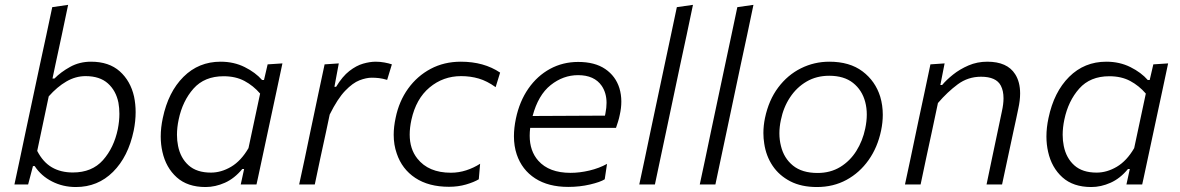

<svg xmlns="http://www.w3.org/2000/svg" viewBox="-20 -761 4868 792"><path d="M293 10.5Q239.5 10.5 194.5 -12.5Q149.5 -35.5 123 -76H116L96 0H39.5Q51.5 -55.5 62.5 -107.5Q73 -159 86 -219L144.5 -493.5Q158 -556.5 171 -616Q183.5 -675 195.5 -731.5L261 -741Q248 -680 235.5 -619.5Q222.5 -559 208.5 -494L196.5 -437H204.5Q231 -464 269.5 -485.2Q308 -506.5 355.5 -506.5Q429.5 -506.5 474 -466.8Q518.5 -427 533 -362.5Q539.5 -331.5 539.5 -298.5Q539.5 -261.5 531.5 -222Q509 -114.5 446.2 -52Q383.5 10.5 293 10.5ZM280.5 -49.5Q359.5 -49.5 404.8 -100.5Q450 -151.5 466 -228.5Q472.5 -261.5 472.5 -291.5Q472.5 -315.5 468.5 -337.5Q458.5 -387 425 -417Q391.5 -447 333 -447Q292 -447 254 -425Q216 -403 181 -363.5L133.5 -138.5Q157.5 -92 194 -70.8Q230.5 -49.5 280.5 -49.5Z M973 0Q976 -12.5 978.5 -25L987 -64H979.5Q947.5 -25 907.8 -7.2Q868 10.5 828 10.5Q753.5 10.5 709 -29.5Q664.5 -69.5 650 -134.5Q643 -165 643 -198Q643 -234.5 651.5 -274Q674 -381.5 736.8 -444Q799.5 -506.5 890 -506.5Q945 -506.5 989.5 -484.2Q1034 -462 1061 -431H1069L1084 -495.5L1145 -499.5Q1132.5 -441 1121 -386.5Q1109 -331.5 1096 -270L1044 -27L1038 0ZM850 -49Q892.5 -49 933.5 -73.2Q974.5 -97.5 1005 -150L1053 -375Q1025 -407.5 988.5 -427Q952 -446.5 902.5 -446.5Q823.5 -446.5 778.2 -395.5Q733 -344.5 717 -268Q710 -235 710 -205Q710 -181 714.5 -159Q724.5 -109 758 -79Q791.5 -49 850 -49Z M1214 0Q1226 -56 1237 -106.5Q1247.5 -157.5 1260.5 -219.5L1271 -269Q1281 -316.5 1293.2 -374.5Q1305.5 -432.5 1319 -495.5L1377.5 -499.5L1359.5 -403H1366.5Q1392.5 -446 1421.2 -468.2Q1450 -490.5 1478 -498.5Q1506 -506.5 1530 -506.5Q1548 -506.5 1565.8 -503.2Q1583.5 -500 1596.5 -495.5L1577 -431.5Q1558.5 -437 1543.5 -438.8Q1528.5 -440.5 1513.5 -440.5Q1491 -440.5 1463 -429.8Q1435 -419 1403.8 -386.5Q1372.5 -354 1340 -288.5L1325 -217.5Q1312 -158 1301 -106.8Q1290 -55.5 1278.5 0Z M1832 9.5Q1748.5 9.5 1693.2 -27Q1638 -63.5 1616.5 -128Q1604 -163.5 1604 -205Q1604 -238 1612 -275Q1626 -343.5 1663.5 -395.5Q1701 -447.5 1756.5 -477Q1812 -506.5 1881 -506.5Q1976 -506.5 2043 -461.5L2024.5 -401.5Q1989 -427 1954.8 -437Q1920.5 -447 1882 -447Q1808 -447 1752 -400.2Q1696 -353.5 1677 -266.5Q1670 -234 1670 -206Q1670 -146.5 1701.5 -107Q1747.5 -48.5 1840 -48.5Q1872.5 -48.5 1903.2 -58.5Q1934 -68.5 1960.5 -85.5L1955 -21.5Q1935 -9.5 1902.5 0Q1870 9.5 1832 9.5Z M2324 10Q2242 10 2187.5 -25.2Q2133 -60.5 2111.5 -124Q2100 -158.5 2100 -199Q2100 -233 2108 -271.5Q2123 -343 2159.5 -395.5Q2196 -448 2248.8 -476.8Q2301.5 -505.5 2365 -505.5Q2434 -505.5 2476.8 -476.2Q2519.5 -447 2535 -397.5Q2543 -371 2543 -342Q2543 -315.5 2536.5 -287Q2534 -274 2529.5 -259.5Q2525 -245 2521 -233.5H2167Q2165 -216.5 2165 -201Q2165 -138 2200.5 -98Q2245 -48 2333.5 -48Q2371 -48 2411.2 -57.5Q2451.5 -67 2484 -85L2474.5 -21.5Q2456.5 -10 2414 0Q2371.5 10 2324 10ZM2364.5 -451Q2303 -451 2251.5 -410Q2200 -369 2177 -282.5L2475.5 -284Q2476.5 -289.5 2477.5 -294Q2482 -316.5 2482 -336.5Q2482 -377.5 2462 -407Q2431.5 -451 2364.5 -451Z M2617 0Q2629 -55.5 2640 -107.5Q2650.5 -159 2663.5 -220L2721.5 -493.5Q2734.5 -556 2747.5 -615.5Q2760 -675 2772 -731.5L2838.5 -741Q2825.5 -680 2813 -619.5Q2800 -559 2786 -494L2728 -219.5Q2715 -157.5 2704 -106.5Q2693 -55.5 2681.5 0Z M2866.5 0Q2878.5 -55.5 2889.5 -107.5Q2900 -159 2913 -220L2971 -493.5Q2984 -556 2997 -615.5Q3009.5 -675 3021.5 -731.5L3088 -741Q3075 -680 3062.5 -619.5Q3049.5 -559 3035.5 -494L2977.5 -219.5Q2964.5 -157.5 2953.5 -106.5Q2942.5 -55.5 2931 0Z M3350 10.5Q3285.5 10.5 3239.8 -13.2Q3194 -37 3167 -77.2Q3140 -117.5 3132.5 -168.5Q3129 -190 3129 -212Q3129 -242.5 3135.5 -274Q3151 -348 3190 -400Q3229 -452 3283.8 -479.2Q3338.5 -506.5 3401 -506.5Q3485 -506.5 3538 -466.5Q3591 -426.5 3611 -362Q3621.5 -326.5 3621.5 -287.5Q3621.5 -256 3614.5 -222.5Q3600 -153 3563 -100.8Q3526 -48.5 3471.8 -19Q3417.5 10.5 3350 10.5ZM3352.5 -47.5Q3405.5 -47.5 3446 -72.2Q3486.5 -97 3512.5 -138.5Q3538.5 -180 3549 -230.5Q3555.5 -261 3555.5 -288.5Q3555.5 -316 3549 -340.5Q3536 -389.5 3498.8 -419Q3461.5 -448.5 3400.5 -448.5Q3348 -448.5 3307 -424.5Q3266 -400.5 3238.8 -359.2Q3211.5 -318 3201 -265.5Q3195 -237.5 3195 -211Q3195 -184 3201.5 -158.5Q3213.5 -108.5 3251 -78Q3288.5 -47.5 3352.5 -47.5Z M3713 0Q3725 -56 3736 -107.5Q3747 -159 3759.5 -219.5L3770 -269.5Q3780 -316.5 3792.5 -374.5Q3804.5 -432.5 3818 -495.5L3876.5 -499.5L3859 -410.5H3866.5Q3883.5 -431 3911.2 -453.2Q3939 -475.5 3975 -491Q4011 -506.5 4052.5 -506.5Q4135 -506.5 4167.5 -455Q4188 -423 4188 -375.5Q4188 -347 4180.5 -313Q4176 -292 4171.5 -270Q4166.5 -248 4160.5 -219.5Q4147.5 -159 4136.5 -107.5Q4125.5 -56 4113.5 0H4049.5Q4061 -56 4071.8 -107Q4082.5 -158 4095 -217L4113 -302.5Q4119.5 -332 4119.5 -355.5Q4119.5 -386.5 4108.5 -407.5Q4089.5 -444.5 4026.5 -444.5Q3973 -444.5 3930.5 -413Q3888 -381.5 3849 -336L3824 -218Q3811 -158 3800 -106.8Q3789 -55.5 3777.5 0Z M4626.5 0Q4629.5 -12.5 4632 -25L4640.5 -64H4633Q4601 -25 4561.2 -7.2Q4521.5 10.5 4481.5 10.5Q4407 10.5 4362.5 -29.5Q4318 -69.5 4303.5 -134.5Q4296.5 -165 4296.5 -198Q4296.5 -234.5 4305 -274Q4327.5 -381.5 4390.2 -444Q4453 -506.5 4543.5 -506.5Q4598.5 -506.5 4643 -484.2Q4687.5 -462 4714.5 -431H4722.5L4737.5 -495.5L4798.5 -499.5Q4786 -441 4774.5 -386.5Q4762.5 -331.5 4749.5 -270L4697.5 -27L4691.5 0ZM4503.5 -49Q4546 -49 4587 -73.2Q4628 -97.5 4658.5 -150L4706.5 -375Q4678.5 -407.5 4642 -427Q4605.5 -446.5 4556 -446.5Q4477 -446.5 4431.8 -395.5Q4386.5 -344.5 4370.5 -268Q4363.5 -235 4363.5 -205Q4363.5 -181 4368 -159Q4378 -109 4411.5 -79Q4445 -49 4503.5 -49Z"/></svg>

Font: Heraclito Light
Style: Italic
Weight: 300
Italic angle: -12°
Designer: Kostas Bartsokas (font) & Cristiano Sobral (main changes)
Foundry: Kostas Bartsokas (font) & Cristiano Sobral (main changes)
Version: Version 1.00;July 8, 2020;FontCreator 13.0.0.2655 64-bit